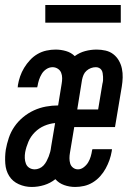

<svg xmlns="http://www.w3.org/2000/svg" viewBox="-24 -735 544 763"><path d="M102 8Q75 8 50.5 -3Q26 -14 12.5 -35.5Q-1 -57 -3 -85Q-5 -113 -1 -140Q3 -163 11 -187Q19 -211 33.5 -232Q48 -253 68 -269.5Q88 -286 111 -296.5Q134 -307 158.5 -311.5Q183 -316 207 -316L221 -402Q223 -413 223 -424.5Q223 -436 219 -446Q215 -456 205.5 -462Q196 -468 185 -468Q172 -468 160.5 -460.5Q149 -453 142 -441.5Q135 -430 131 -417.5Q127 -405 125 -392Q124 -391 124 -390Q124 -389 124 -388H46Q47 -390 47 -392Q47 -394 47 -396Q50 -414 56 -431.5Q62 -449 72 -465.5Q82 -482 95.5 -496.5Q109 -511 125.5 -520.5Q142 -530 160.5 -534Q179 -538 197 -538Q218 -538 238.5 -532Q259 -526 273 -512Q292 -526 314.5 -532Q337 -538 360 -538Q378 -538 395.5 -534Q413 -530 426.5 -519.5Q440 -509 448.5 -494Q457 -479 460.5 -462Q464 -445 463.5 -427Q463 -409 460 -391L433 -230H271L254 -128Q252 -117 252 -106Q252 -95 255 -85Q258 -75 266.5 -68.5Q275 -62 286 -62Q298 -62 309 -70.5Q320 -79 326.5 -90Q333 -101 336.5 -113Q340 -125 342 -138Q343 -139 343 -140Q343 -141 343 -142H421Q421 -140 420.5 -138Q420 -136 420 -134Q417 -116 411 -99Q405 -82 396 -65.5Q387 -49 374 -34.5Q361 -20 344.5 -10Q328 0 310 4Q292 8 275 8Q252 8 231 0.5Q210 -7 196 -23Q176 -7 151.5 0.5Q127 8 102 8ZM366 -300 383 -402Q385 -409 385.5 -416Q386 -423 385.5 -430Q385 -437 384 -444Q383 -451 379.5 -456.5Q376 -462 370 -465Q364 -468 357 -468Q347 -468 337.5 -464.5Q328 -461 320 -454Q312 -447 308 -437.5Q304 -428 302 -418L283 -300ZM114 -62Q123 -62 132.5 -66Q142 -70 149 -77.5Q156 -85 161 -94.5Q166 -104 169.5 -113Q173 -122 175.5 -131.5Q178 -141 179 -151L195 -246Q173 -244 152 -235Q131 -226 114.5 -209.5Q98 -193 89 -172Q80 -151 76 -130Q74 -118 74.5 -106.5Q75 -95 79 -84.5Q83 -74 92.5 -68Q102 -62 114 -62ZM156 -645V-715H456V-645Z"/></svg>

Font: Iosevka Curly Slab Oblique
Style: Regular
Weight: 400
Italic angle: -9°
Monospace: yes
Designer: Belleve Invis
Foundry: Belleve Invis
Version: Version 11.1.0; ttfautohint (v1.8.3)